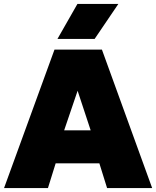

<svg xmlns="http://www.w3.org/2000/svg" viewBox="-22 -951 789 971"><path d="M-1.5 0 253.5 -700H493.5L747.5 0H519.5L480.5 -125H259.5L220.5 0ZM302.5 -292H436.5L370.5 -492ZM268.5 -754 369.5 -931H576.5L456.5 -754Z"/></svg>

Font: Geologica Thin Roman Black
Style: Regular
Weight: 900
Version: Version 1.010;gftools[0.9.28]